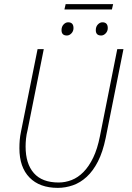

<svg xmlns="http://www.w3.org/2000/svg" viewBox="-20 -898 640 930"><path d="M260 12Q172 12 123 -38Q74 -88 74 -180Q74 -200 75.5 -219Q77 -238 82 -262L162 -660H192L114 -270Q108 -246 106 -226Q104 -206 104 -188Q104 -105 144 -59.5Q184 -14 264 -14Q296 -14 327 -26Q358 -38 384.5 -65Q411 -92 431.5 -134.5Q452 -177 464 -238L548 -660H578L492 -230Q478 -162 454.5 -116Q431 -70 400 -41.5Q369 -13 333 -0.5Q297 12 260 12ZM304 -726Q278 -726 278 -752Q278 -769 288 -779.5Q298 -790 310 -790Q336 -790 336 -762Q336 -747 326 -736.5Q316 -726 304 -726ZM470 -726Q444 -726 444 -752Q444 -769 454 -779.5Q464 -790 476 -790Q502 -790 502 -762Q502 -747 492 -736.5Q482 -726 470 -726ZM292 -852 298 -878H528L522 -852Z"/></svg>

Font: Source Code Pro ExtraLight
Style: Italic
Weight: 200
Italic angle: -11°
Monospace: yes
Designer: Paul D. Hunt, Teo Tuominen
Foundry: Adobe Systems Incorporated
Version: Version 1.050;PS 1.000;hotconv 16.6.51;makeotf.lib2.5.65220